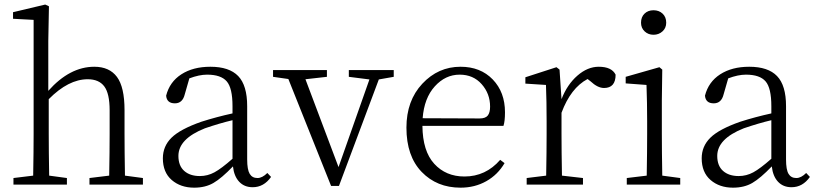

<svg xmlns="http://www.w3.org/2000/svg" viewBox="-20 -823 3644 856"><path d="M537.1 -40 617.2 -29.3V0H378.9V-29.3L466.8 -40Q468.8 -149.4 468.8 -226.6V-331.1Q468.8 -406.2 444.8 -438Q420.9 -469.7 371.1 -469.7Q285.2 -469.7 197.3 -380.9V-226.6Q197.3 -149.4 199.2 -40L278.3 -29.3V0H40V-29.3L127.9 -40Q129.9 -149.4 129.9 -226.6V-734.4L38.1 -739.3V-768.6L181.6 -802.7L198.2 -794.9L195.3 -640.6V-418Q291 -525.4 400.4 -525.4Q467.8 -525.4 501.5 -480Q535.2 -434.6 535.2 -332V-226.6Q535.2 -149.4 537.1 -40Z M1016.6 -115.2V-287.1Q959 -273.4 893.6 -251Q775.4 -204.1 775.4 -127.9Q775.4 -84 801.3 -61Q827.1 -38.1 871.1 -38.1Q905.3 -38.1 936 -54.7Q966.8 -71.3 1016.6 -115.2ZM1171.9 -51.8 1188.5 -34.2Q1156.2 11.7 1106.4 11.7Q1069.3 11.7 1046.4 -12.7Q1023.4 -37.1 1018.6 -81.1Q967.8 -28.3 931.6 -7.3Q895.5 13.7 845.7 13.7Q785.2 13.7 745.6 -20.5Q706.1 -54.7 706.1 -117.2Q706.1 -170.9 744.6 -209Q783.2 -247.1 877.9 -280.3Q945.3 -301.8 1016.6 -317.4V-349.6Q1016.6 -430.7 990.7 -460.4Q964.8 -490.2 903.3 -490.2Q868.2 -490.2 824.2 -473.6L803.7 -402.3Q793.9 -362.3 759.8 -362.3Q723.6 -362.3 720.7 -396.5Q736.3 -458 788.6 -491.7Q840.8 -525.4 918 -525.4Q1002 -525.4 1042 -483.9Q1082 -442.4 1082 -349.6V-112.3Q1082 -66.4 1093.3 -47.9Q1104.5 -29.3 1127.9 -29.3Q1149.4 -29.3 1171.9 -51.8Z M1735.4 -510.7V-480.5L1668.9 -468.8L1491.2 5.9H1456.1L1265.6 -470.7L1197.3 -480.5V-510.7H1437.5V-480.5L1341.8 -469.7L1489.3 -78.1L1627 -468.8L1535.2 -480.5V-510.7Z M1864.3 -295.9 2118.2 -294.9Q2144.5 -294.9 2154.8 -308.1Q2165 -321.3 2165 -347.7Q2165 -405.3 2127.4 -447.8Q2089.8 -490.2 2029.3 -490.2Q1965.8 -490.2 1918.5 -438Q1871.1 -385.7 1864.3 -295.9ZM2224.6 -261.7H1863.3Q1864.3 -149.4 1916 -92.8Q1967.8 -36.1 2050.8 -36.1Q2145.5 -36.1 2210 -110.4L2229.5 -95.7Q2199.2 -43.9 2147.9 -15.1Q2096.7 13.7 2033.2 13.7Q1927.7 13.7 1859.9 -56.6Q1792 -127 1792 -253.9Q1792 -374 1862.8 -449.7Q1933.6 -525.4 2033.2 -525.4Q2122.1 -525.4 2176.8 -468.8Q2231.4 -412.1 2231.4 -322.3Q2231.4 -282.2 2224.6 -261.7Z M2474.6 -512.7 2483.4 -380.9Q2508.8 -446.3 2554.2 -485.8Q2599.6 -525.4 2649.4 -525.4Q2707 -525.4 2724.6 -490.2Q2724.6 -430.7 2672.9 -430.7Q2644.5 -430.7 2612.3 -460.9L2599.6 -470.7Q2524.4 -430.7 2483.4 -320.3V-226.6Q2483.4 -151.4 2485.4 -40L2579.1 -29.3V0H2328.1V-29.3L2415 -40Q2417 -149.4 2417 -226.6V-281.2Q2417 -373 2414.1 -444.3L2322.3 -450.2V-478.5L2460.9 -523.4Z M2837.9 -721.7Q2837.9 -747.1 2853.5 -762.2Q2869.1 -777.3 2893.6 -777.3Q2918 -777.3 2934.1 -762.2Q2950.2 -747.1 2950.2 -721.7Q2950.2 -698.2 2933.6 -683.1Q2917 -668 2893.6 -668Q2870.1 -668 2854 -683.1Q2837.9 -698.2 2837.9 -721.7ZM2932.6 -40 3012.7 -29.3V0H2774.4V-29.3L2863.3 -40Q2865.2 -149.4 2865.2 -226.6V-282.2Q2865.2 -365.2 2862.3 -444.3L2769.5 -451.2V-480.5L2919.9 -523.4L2932.6 -512.7L2930.7 -376V-226.6Q2930.7 -149.4 2932.6 -40Z M3418.9 -115.2V-287.1Q3361.3 -273.4 3295.9 -251Q3177.7 -204.1 3177.7 -127.9Q3177.7 -84 3203.6 -61Q3229.5 -38.1 3273.4 -38.1Q3307.6 -38.1 3338.4 -54.7Q3369.1 -71.3 3418.9 -115.2ZM3574.2 -51.8 3590.8 -34.2Q3558.6 11.7 3508.8 11.7Q3471.7 11.7 3448.7 -12.7Q3425.8 -37.1 3420.9 -81.1Q3370.1 -28.3 3334 -7.3Q3297.9 13.7 3248 13.7Q3187.5 13.7 3147.9 -20.5Q3108.4 -54.7 3108.4 -117.2Q3108.4 -170.9 3147 -209Q3185.5 -247.1 3280.3 -280.3Q3347.7 -301.8 3418.9 -317.4V-349.6Q3418.9 -430.7 3393.1 -460.4Q3367.2 -490.2 3305.7 -490.2Q3270.5 -490.2 3226.6 -473.6L3206.1 -402.3Q3196.3 -362.3 3162.1 -362.3Q3126 -362.3 3123 -396.5Q3138.7 -458 3190.9 -491.7Q3243.2 -525.4 3320.3 -525.4Q3404.3 -525.4 3444.3 -483.9Q3484.4 -442.4 3484.4 -349.6V-112.3Q3484.4 -66.4 3495.6 -47.9Q3506.8 -29.3 3530.3 -29.3Q3551.8 -29.3 3574.2 -51.8Z"/></svg>

Font: Bpmf Zihi Serif Light
Style: Light
Weight: 300
Foundry: But Ko
Version: Version 1.320